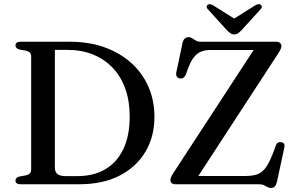

<svg xmlns="http://www.w3.org/2000/svg" viewBox="-20 -905 1457 943"><path d="M56 -18Q56 -33 75 -38L108 -44Q120 -47 126.5 -53.5Q133 -60 133 -71V-629Q133 -640 126.5 -646.5Q120 -653 108 -656L75 -662Q56 -667 56 -682Q56 -690.5 62 -695.2Q68 -700 80.5 -700H323.5Q417 -700 493.2 -672.8Q569.5 -645.5 624.5 -596Q679.5 -546.5 709 -479Q738.5 -411.5 738.5 -330.5Q738.5 -235 694.8 -160.5Q651 -86 568.5 -43Q486 0 368.5 0H80.5Q68 0 62 -5Q56 -10 56 -18ZM360.5 -40Q440 -40 497.2 -73.8Q554.5 -107.5 585.8 -172.8Q617 -238 617 -333.5Q617 -408 595.8 -468.2Q574.5 -528.5 534.2 -571.2Q494 -614 437.5 -637Q381 -660 310.5 -660H249.5V-81.5Q249.5 -60 262.5 -50Q275.5 -40 302.5 -40ZM1349 -646.5 939 -17.5 881 -40.5H1184Q1210.5 -40.5 1230 -44.8Q1249.5 -49 1265 -60.8Q1280.5 -72.5 1293.5 -94.2Q1306.5 -116 1320 -150.5L1335.5 -192Q1339 -201.5 1346 -205Q1353 -208.5 1362 -206.5Q1372 -205 1375.5 -198Q1379 -191 1376.5 -180L1340 -11Q1336.5 3 1329.8 10.5Q1323 18 1310.5 18Q1301 18 1293.5 13.5Q1286 9 1276.5 4.5Q1267 0 1251 0H843.5Q829.5 0 823.2 -5.5Q817 -11 817 -20.5Q817 -27 820 -34.5Q823 -42 829 -51.5L1241.5 -683.5L1255.5 -659.5H1013.5Q988.5 -659.5 969 -652Q949.5 -644.5 934.2 -626.2Q919 -608 906.5 -576.5L892 -537.5Q887 -526.5 879.2 -522.2Q871.5 -518 862.5 -520Q853 -521.5 848.2 -529Q843.5 -536.5 846 -550L876 -692Q879.5 -708 887 -715.2Q894.5 -722.5 907 -722.5Q916.5 -722.5 924.2 -717Q932 -711.5 941.8 -705.8Q951.5 -700 966.5 -700H1335.5Q1348.5 -700 1355.2 -694.2Q1362 -688.5 1362 -679Q1362 -673 1358.8 -664.8Q1355.5 -656.5 1349 -646.5ZM1150 -801.5 1026.5 -879Q1009.5 -889 999.5 -881.5Q995.5 -878 995 -871.8Q994.5 -865.5 1001.5 -859L1094 -757Q1103.5 -747.5 1111.5 -741.8Q1119.5 -736 1130.5 -736Q1142 -736 1149.5 -741.8Q1157 -747.5 1166.5 -757L1259.5 -859Q1266 -865.5 1265.8 -871.8Q1265.5 -878 1261 -881.5Q1251 -889 1234 -879L1110.5 -801.5Z"/></svg>

Font: Fraunces
Style: Regular
Weight: 400
Version: Version 1.000;[b76b70a41]